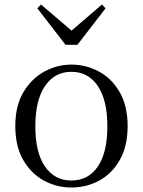

<svg xmlns="http://www.w3.org/2000/svg" viewBox="-20 -818 636 853"><path d="M297 15Q231 15 174.5 -16Q118 -47 83 -107.5Q48 -168 48 -258Q48 -348 84 -408.5Q120 -469 177 -500Q234 -531 297 -531Q362 -531 419 -500.5Q476 -470 511.5 -409Q547 -348 547 -258Q547 -168 512 -107Q477 -46 420.5 -15.5Q364 15 297 15ZM297 -16Q372 -16 414.5 -78Q457 -140 457 -257Q457 -373 414.5 -436Q372 -499 297 -499Q223 -499 180 -436Q137 -373 137 -257Q137 -140 180 -78Q223 -16 297 -16ZM162 -798 298 -682 433 -798 449 -781 324 -619H271L146 -781Z"/></svg>

Font: Early Summer Mincho
Style: Regular
Weight: 400
Designer: GuiWonder
Version: Version 1.002